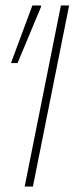

<svg xmlns="http://www.w3.org/2000/svg" viewBox="-20 -680 282 700"><path d="M70 0 202 -660H232L100 0ZM20 -450 98 -660H128L130 -656L44 -450Z"/></svg>

Font: Source Sans 3 ExtraLight
Style: Italic
Weight: 250
Italic angle: -11°
Designer: Paul D. Hunt
Foundry: Adobe
Version: Version 3.046;hotconv 1.0.118;makeotfexe 2.5.65603